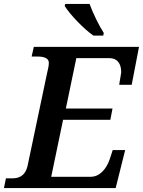

<svg xmlns="http://www.w3.org/2000/svg" viewBox="-31 -951 723 971"><path d="M441 -771H491L494 -784C471 -819 438 -886 422 -931H299L296 -921C322 -879 389 -808 441 -771ZM-11 0H554L602 -192H539L524 -146C508 -99 475 -57 428 -57H228L288 -345H527L538 -402H302L355 -657H522C563 -657 582 -629 582 -585C582 -579 572 -529 572 -522H635L672 -714H140L129 -665H160C190 -665 216 -657 216 -634C216 -621 213 -603 206 -576L108 -110C96 -61 64 -49 31 -49H-1Z"/></svg>

Font: Noto Serif Semi
Style: Italic
Weight: 600
Italic angle: -12°
Designer: Monotype Design Team
Foundry: Monotype Imaging Inc.
Version: Version 1.901